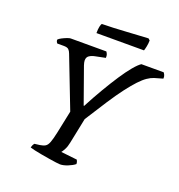

<svg xmlns="http://www.w3.org/2000/svg" viewBox="-150 -983 1034 1108"><g transform="rotate(20 366.5 -429.0)"><path d="M341 0Q334 0 315.5 -2.5Q297 -5 272 -9Q247 -13 222 -17.5Q197 -22 177 -26.5Q157 -31 149 -34Q151 -42 154 -48.5Q157 -55 162 -61L194 -65Q215 -68 227 -75.5Q239 -83 247 -104Q255 -125 264 -167L293 -306L172 -619Q167 -633 158.5 -641.5Q150 -650 128 -650H88Q86 -652 83 -657.5Q80 -663 80 -671Q86 -678 100.5 -685.5Q115 -693 129.5 -698.5Q144 -704 151 -704H370Q375 -697 378 -689Q381 -681 380 -668L321 -656Q299 -652 284.5 -642.5Q270 -633 270 -613Q270 -609 271.5 -600.5Q273 -592 276 -584L354 -365H357Q390 -428 423 -484Q456 -540 486 -585.5Q516 -631 541.5 -661.5Q567 -692 585 -704H722Q726 -699 730 -690.5Q734 -682 733 -669L681 -654Q662 -648 641.5 -634Q621 -620 596.5 -594Q572 -568 541.5 -528Q511 -488 473 -430Q435 -372 386 -294L354 -138Q349 -112 339.5 -94.5Q330 -77 324 -70L423 -59Q424 -58 427 -50.5Q430 -43 430 -34Q414 -21 387.5 -10.5Q361 0 341 0ZM280 -784Q280 -809 283.5 -824.5Q287 -840 291 -844Q321 -844 361.5 -846Q402 -848 444 -850.5Q486 -853 520.5 -855Q555 -857 573 -858L583 -849Q583 -830 579 -811Q575 -792 572 -784Z"/></g></svg>

Font: Texturina Medium
Style: Italic
Weight: 500
Italic angle: -11°
Designer: Guillermo Torres Carreño
Foundry: Omnibus-Type
Version: Version 1.002